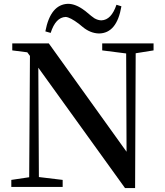

<svg xmlns="http://www.w3.org/2000/svg" viewBox="-20 -960 849 986"><path d="M578.1 -935.5 603.5 -927.7Q580.1 -789.1 488.3 -788.1Q442.4 -789.1 401.4 -824.2Q395.5 -829.1 384.8 -837.9Q340.8 -871.1 317.4 -873Q265.6 -871.1 240.2 -791L212.9 -798.8Q239.3 -937.5 329.1 -940.4Q369.1 -940.4 414.1 -906.2Q416 -905.3 417 -904.3Q456.1 -871.1 464.8 -866.2Q483.4 -855.5 501 -855.5Q551.8 -857.4 578.1 -935.5ZM768.6 -737.3V-701.2L676.8 -686.5L673.8 5.9H622.1L176.8 -612.3L179.7 -50.8L301.8 -36.1V0H38.1V-36.1L129.9 -49.8L133.8 -672.9L120.1 -691.4L43 -701.2V-737.3H230.5L629.9 -180.7L627.9 -685.5L504.9 -701.2V-737.3Z"/></svg>

Font: GenYoMin JP SemiBold
Style: Regular
Weight: 600
Version: Version 1.001;PS 1;hotconv 16.6.51;makeotf.lib2.5.65220 DEVE